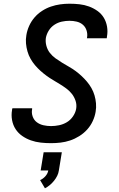

<svg xmlns="http://www.w3.org/2000/svg" viewBox="-20 -763 640 1034"><path d="M255 8Q227 8 199.5 5Q172 2 146.5 -7Q121 -16 99.5 -31Q78 -46 64 -67.5Q50 -89 45 -116Q40 -143 45 -171Q45 -173 45.5 -175.5Q46 -178 47 -180H153Q153 -179 153 -178Q153 -177 153 -175Q149 -155 156 -135.5Q163 -116 178.5 -104.5Q194 -93 214 -88.5Q234 -84 255 -84Q276 -84 298 -88.5Q320 -93 339.5 -104.5Q359 -116 372.5 -135.5Q386 -155 390 -176Q394 -199 387 -220Q380 -241 367 -257.5Q354 -274 337 -286.5Q320 -299 302 -310Q284 -321 265.5 -332Q247 -343 230 -355.5Q213 -368 197.5 -382Q182 -396 168.5 -412Q155 -428 144.5 -446.5Q134 -465 128 -486Q122 -507 120 -529Q118 -551 122 -574Q126 -599 137 -623.5Q148 -648 165.5 -668.5Q183 -689 206 -704Q229 -719 254 -727.5Q279 -736 304 -739.5Q329 -743 354 -743Q382 -743 408.5 -740Q435 -737 459.5 -728Q484 -719 505 -704Q526 -689 539 -667.5Q552 -646 556.5 -619.5Q561 -593 556 -566Q556 -564 555.5 -561.5Q555 -559 555 -557H448Q448 -558 448.5 -559.5Q449 -561 449 -562Q452 -581 446 -599.5Q440 -618 426 -630Q412 -642 393 -646.5Q374 -651 354 -651Q334 -651 313 -646.5Q292 -642 273.5 -630Q255 -618 243 -599Q231 -580 227 -559Q224 -537 230 -515.5Q236 -494 249 -477.5Q262 -461 279.5 -448.5Q297 -436 315 -425Q333 -414 351.5 -403.5Q370 -393 387 -380.5Q404 -368 419.5 -353.5Q435 -339 448.5 -323Q462 -307 472.5 -288.5Q483 -270 489 -249.5Q495 -229 497 -206.5Q499 -184 495 -161Q491 -136 479.5 -111Q468 -86 449.5 -65.5Q431 -45 407 -30Q383 -15 357.5 -6.5Q332 2 306 5Q280 8 255 8ZM222 251 196 207Q212 200 224.5 186Q237 172 240 155H199L215 57H313L297 155Q295 170 288 184Q281 198 271 210.5Q261 223 248.5 233.5Q236 244 222 251Z"/></svg>

Font: Iosevka SS04 SmBd Ex Obl
Style: Regular
Weight: 600
Width: 7
Italic angle: -9°
Monospace: yes
Designer: Belleve Invis
Foundry: Belleve Invis
Version: Version 19.0.0; ttfautohint (v1.8.4)